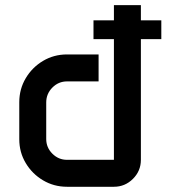

<svg xmlns="http://www.w3.org/2000/svg" viewBox="-20 -714 656 734"><path d="M53.7 -323.2Q53.7 -373.5 78.4 -415Q103 -456.5 144.5 -481.2Q186 -505.9 236.3 -505.9H356.9V-402.8H236.3Q203.6 -402.8 180.2 -379.2Q156.7 -355.5 156.7 -322.3V-182.6Q156.7 -149.9 180.2 -126.5Q203.6 -103 236.3 -103H415.5V-564.5H337.4V-636.2H415.5V-694.3H518.6V-636.2H596.7V-564.5H518.6V-103Q518.6 -60.5 488.3 -30.3Q458 0 415.5 0H236.3Q186 0 144.5 -24.7Q103 -49.3 78.4 -90.6Q53.7 -131.8 53.7 -181.6Z"/></svg>

Font: Anta
Style: Regular
Weight: 400
Designer: Sergej Lebedev
Foundry: Sergej Lebedev
Version: Version 1.000; ttfautohint (v1.8.4.7-5d5b)